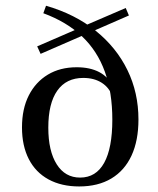

<svg xmlns="http://www.w3.org/2000/svg" viewBox="-20 -651 561 682"><path d="M261.3 11.3Q198.4 11.3 152.4 -13.7Q106.5 -38.7 82.3 -85.9Q58.1 -133.1 58.1 -198.4Q58.1 -264.5 82.3 -312.1Q106.5 -359.7 150 -385.9Q193.5 -412.1 252.4 -412.1Q300 -412.1 332.7 -394.8Q365.3 -377.4 379 -346V-308.9Q368.5 -339.5 341.5 -356.9Q314.5 -374.2 275.8 -374.2Q215.3 -374.2 183.5 -329Q151.6 -283.9 151.6 -197.6Q151.6 -114.5 181.5 -67.3Q211.3 -20.2 264.5 -20.2Q321 -20.2 350 -72.6Q379 -125 379 -225.8Q379 -322.6 352.4 -396.4Q325.8 -470.2 271.4 -521.8Q216.9 -573.4 133.9 -604L143.5 -630.6Q246.8 -600.8 320.2 -541.5Q393.5 -482.3 432.7 -402Q471.8 -321.8 471.8 -226.6Q471.8 -151.6 447.2 -98.4Q422.6 -45.2 375.4 -16.9Q328.2 11.3 261.3 11.3ZM124.2 -459.7 112.1 -486.3 270.2 -554.8 287.1 -530.6ZM287.9 -530.6 271 -555.6 426.6 -622.6 437.9 -596Z"/></svg>

Font: Playfair 12pt Medium
Style: Regular
Weight: 500
Designer: Claus Eggers Sørensen
Foundry: Claus Eggers Sørensen
Version: Version 2.000;gftools[0.9.28]